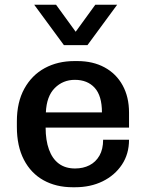

<svg xmlns="http://www.w3.org/2000/svg" viewBox="-20 -778 616 808"><path d="M286 10Q216 10 163 -19.5Q110 -49 80.5 -106Q51 -163 51 -244V-267Q51 -348 82.5 -405Q114 -462 168.5 -491.5Q223 -521 293 -521H306Q371 -521 420 -494.5Q469 -468 496 -419Q523 -370 523 -304V-241H172Q172 -188 186 -149Q200 -110 227.5 -89.5Q255 -69 296 -69Q330 -69 356.5 -82.5Q383 -96 398.5 -123Q414 -150 414 -190H523Q523 -130 493 -85Q463 -40 412 -15Q361 10 296 10ZM173 -305H409Q409 -375 378.5 -408.5Q348 -442 295 -442Q245 -442 210.5 -407.5Q176 -373 173 -305ZM473 -758 348 -588H249L124 -758H216L330 -601H267L381 -758Z"/></svg>

Font: Chivo Medium
Style: Regular
Weight: 500
Designer: Hector Gatti
Foundry: Omnibus-Type
Version: Version 2.002